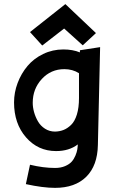

<svg xmlns="http://www.w3.org/2000/svg" viewBox="-20 -740 588 928"><path d="M184.1 -520 290 -602.1 379.9 -521 443.8 -580.1 295.9 -720.2 125 -585ZM463.9 -512.2 366.2 -497.1V-486.8Q331.5 -501 286.1 -501Q233.9 -501 188.5 -479Q143.1 -457 112.8 -420.9Q82.5 -384.8 65.2 -338.9Q47.9 -293 47.9 -245.1Q47.9 -142.6 105.7 -76.2Q163.6 -9.8 251 -9.8Q314 -9.8 356 -42Q355.5 -29.3 353.5 -17.1Q351.6 -4.9 344.5 12.2Q337.4 29.3 326.2 41.7Q314.9 54.2 294.2 63Q273.4 71.8 246.1 71.8Q189.5 71.8 125 56.2L105 149.9Q187.5 168 246.1 168Q342.8 168 397 114.3Q451.2 60.5 453.1 -39.1ZM361.8 -386.2V-266.1Q361.8 -219.7 351.6 -186.5Q341.3 -153.3 323.5 -136.2Q305.7 -119.1 286.9 -111.8Q268.1 -104.5 246.1 -104Q219.2 -104 197.5 -117.9Q175.8 -131.8 163.3 -153.6Q150.9 -175.3 144.5 -198.5Q138.2 -221.7 138.2 -243.2Q138.2 -310.5 182.1 -358.2Q226.1 -405.8 291 -405.8Q330.6 -405.8 361.8 -386.2Z"/></svg>

Font: Comic Neue Angular
Style: Bold
Weight: 700
Designer: Craig Rozynski
Foundry: Craig Rozynski
Version: Version 2.003